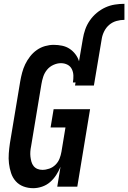

<svg xmlns="http://www.w3.org/2000/svg" viewBox="-20 -978 672 1006"><path d="M414 -774Q418 -799 426.5 -823.5Q435 -848 450.5 -870.5Q466 -893 487 -910.5Q508 -928 532 -939Q556 -950 581.5 -954Q607 -958 632 -958V-874Q611 -874 590 -868Q569 -862 552.5 -848Q536 -834 526 -814Q516 -794 513 -774ZM154 8Q127 8 103 -1Q79 -10 62.5 -28.5Q46 -47 38 -71.5Q30 -96 27 -121.5Q24 -147 26 -174Q28 -201 32 -228L86 -552Q90 -575 96 -597.5Q102 -620 112 -641Q122 -662 137.5 -682Q153 -702 173 -716Q193 -730 216 -736.5Q239 -743 261 -743Q284 -743 305.5 -738.5Q327 -734 344.5 -722.5Q362 -711 375 -694Q388 -677 394 -657L414 -774H513L472 -530H373L376 -546H362Q365 -564 364.5 -582Q364 -600 356.5 -615.5Q349 -631 333.5 -639Q318 -647 299 -647Q280 -647 260 -638Q240 -629 226.5 -612.5Q213 -596 206.5 -576Q200 -556 197 -537L143 -212Q140 -198 139 -184Q138 -170 139.5 -157Q141 -144 144.5 -131Q148 -118 156 -108Q164 -98 176 -93Q188 -88 202 -88Q220 -88 238.5 -94.5Q257 -101 271 -115Q285 -129 292 -147Q299 -165 302 -183L323 -310H245L261 -406H452L385 0H280L297 -104Q288 -82 274.5 -61Q261 -40 242.5 -24Q224 -8 200.5 0Q177 8 154 8Z"/></svg>

Font: Iosevka
Style: Bold Italic
Weight: 700
Italic angle: -9°
Monospace: yes
Designer: Belleve Invis
Foundry: Belleve Invis
Version: Version 32.5.0; ttfautohint (v1.8.4)